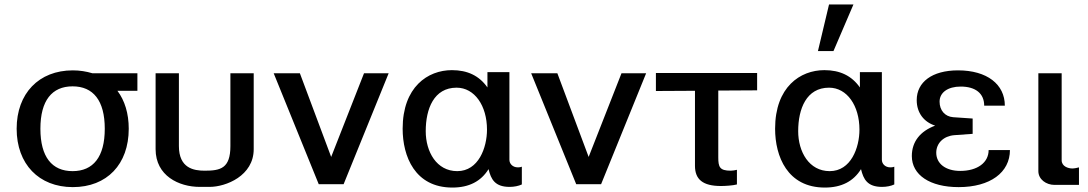

<svg xmlns="http://www.w3.org/2000/svg" viewBox="-20 -830 4903 865"><path d="M162 -250C162 -377 214 -441 307 -441C400 -441 452 -377 452 -250C452 -123 400 -59 307 -59C214 -59 162 -123 162 -250ZM599 -421V-500H396C369 -508 340 -513 308 -513C155 -513 55 -409 55 -250C55 -91 155 13 308 13C462 13 560 -90 560 -250C560 -319 542 -377 509 -421Z M681 -158C681 -38 786 12 880 12H924C998 12 1123 -38 1123 -158V-500H1018V-172C1018 -71 973 -61 902 -61C853 -61 786 -72 786 -172V-500H681Z M1620 -500 1472 -123 1331 -500H1213L1416 0H1528L1731 -500Z M2037 -435C2118 -435 2174 -354 2174 -246C2174 -165 2136 -59 2040 -59C1947 -59 1898 -146 1898 -239C1898 -340 1935 -435 2037 -435ZM2181 -68C2192 -22 2210 12 2276 12C2296 12 2316 8 2331 1V-79C2324 -76 2315 -76 2313 -76C2290 -76 2275 -92 2275 -110V-505H2176V-436C2139 -489 2086 -514 2016 -514C1907 -514 1794 -438 1794 -250C1794 -126 1849 15 2018 15C2093 15 2147 -13 2181 -68Z M2780 -500 2632 -123 2491 -500H2373L2576 0H2688L2891 -500Z M3111 -421V-83C3111 -22 3146 8 3228 8C3247 8 3281 6 3300 1V-65C3291 -63 3282 -61 3272 -61C3222 -61 3216 -78 3216 -121V-422L3391 -423V-501H2935V-420Z M3715 -435C3796 -435 3852 -354 3852 -246C3852 -165 3814 -59 3718 -59C3625 -59 3576 -146 3576 -239C3576 -340 3613 -435 3715 -435ZM3859 -68C3870 -22 3888 12 3954 12C3974 12 3994 8 4009 1V-79C4002 -76 3993 -76 3991 -76C3968 -76 3953 -92 3953 -110V-505H3854V-436C3817 -489 3764 -514 3694 -514C3585 -514 3472 -438 3472 -250C3472 -126 3527 15 3696 15C3771 15 3825 -13 3859 -68ZM3715 -810 3665 -600H3735L3825 -810Z M4088 -127C4088 -42 4169 13 4299 13C4441 13 4530 -53 4530 -154H4434C4434 -97 4383 -60 4306 -60C4240 -60 4198 -93 4198 -142C4198 -185 4231 -217 4279 -221L4362 -227V-296L4274 -302C4237 -305 4213 -333 4213 -372C4213 -413 4250 -440 4308 -440C4375 -440 4414 -409 4414 -354H4507C4507 -450 4427 -513 4296 -513C4179 -513 4110 -460 4110 -379C4110 -321 4143 -280 4193 -264C4126 -239 4088 -192 4088 -127Z M4658 -59C4658 -22 4693 3 4731 3H4841V-76C4834 -74 4821 -71 4811 -71C4793 -71 4763 -80 4763 -108V-500H4658Z"/></svg>

Font: Perun Medium
Style: Regular
Weight: 500
Foundry: Copyright (c) Stefan Peev, Context Ltd, 2016
Version: Version 1.089